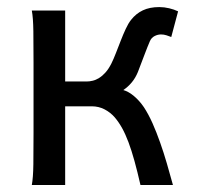

<svg xmlns="http://www.w3.org/2000/svg" viewBox="-20 -528 567 548"><path d="M166 -295.4H227.1Q235.4 -295.4 244.6 -297.6Q253.9 -299.8 263.2 -305.7Q272.5 -311.5 281.2 -321.3Q290 -331.1 297.9 -346.7Q304.2 -359.4 311 -377L324.7 -412.1Q331.5 -429.7 338.9 -445.6Q346.2 -461.4 354 -471.2Q368.2 -489.3 387.7 -498.5Q407.2 -507.8 434.6 -507.8Q448.7 -507.8 462.9 -504.4Q477.1 -501 488.3 -495.6L468.8 -422.4Q462.9 -424.8 455.3 -427.2Q447.8 -429.7 439.5 -429.7Q430.2 -429.7 421.1 -425Q412.1 -420.4 407.7 -410.2Q400.9 -394.5 392.1 -371.1Q383.3 -347.7 373.5 -322.3Q366.7 -305.7 356.2 -293Q345.7 -280.3 332 -271Q347.2 -266.6 362.5 -253.7Q377.9 -240.7 390.6 -222.2Q403.8 -202.1 415.3 -176.3Q426.8 -150.4 437 -121.3Q447.3 -92.3 456.3 -61.3Q465.3 -30.3 473.6 0H380.9Q372.1 -38.6 363.8 -68.6Q355.5 -98.6 346.7 -122.1Q337.9 -145.5 328.4 -162.6Q318.8 -179.7 307.6 -192.9Q295.4 -207 278.6 -215.8Q261.7 -224.6 241.7 -224.6H166V0H70.8Q74.7 -20.5 75.2 -59.3Q75.7 -98.1 75.7 -148.9V-349.1Q75.7 -399.9 75.2 -438.7Q74.7 -477.5 70.8 -498H166Z"/></svg>

Font: Andika CyrE
Style: Regular
Weight: 400
Designer: Victor Gaultney, Annie Olsen, Julie Remington, Don Collingsworth, Eric Hays, Becca Hirsbrunner
Foundry: SIL International
Version: Version 5.000